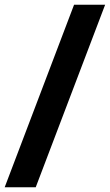

<svg xmlns="http://www.w3.org/2000/svg" viewBox="-31 -731 465 812"><path d="M-11.2 61 282.2 -710.9H413.6L120.1 61Z"/></svg>

Font: Robotiche
Style: Bold
Weight: 700
Designer: Google
Version: Version 2.001